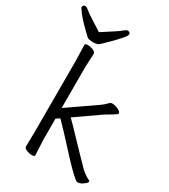

<svg xmlns="http://www.w3.org/2000/svg" viewBox="-223 -999 983 1116"><g transform="rotate(30 268.5 -441.0)"><path d="M484 14Q477 14 469 8Q424 -29 342.5 -119Q261 -209 212 -258L188 -243V-106L193 0Q193 10 175 10Q157 10 138.5 2.5Q120 -5 120 -18L122 -106V-590L119 -697Q119 -707 137 -707Q155 -707 173.5 -699.5Q192 -692 192 -679L188 -590V-314L376 -444Q392 -455 416 -479Q420 -484 432 -484Q444 -484 458 -479Q492 -467 492 -452Q492 -446 459 -427Q426 -408 413 -399L261 -293Q290 -265 328.5 -224Q367 -183 407 -142Q447 -101 478 -69Q508 -42 535 -30Q540 -28 540 -22Q540 -16 530 -8Q506 14 484 14ZM114 -745Q44 -811 19.5 -843Q-5 -875 -5 -880Q-5 -896 13 -896Q21 -896 36 -883Q51 -870 85.5 -848.5Q120 -827 155 -804Q190 -827 224 -848.5Q258 -870 273 -883Q288 -896 296 -896Q314 -896 314 -879.5Q314 -863 228 -779Q208 -760 196 -748Q184 -736 154.5 -736Q125 -736 114 -745Z"/></g></svg>

Font: LXGW WenKai TC
Style: Regular
Weight: 400
Designer: LXGW / Fontworks Inc.
Foundry: LXGW / Fontworks Inc.
Version: Version 1.330